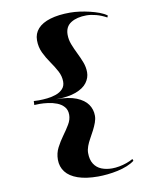

<svg xmlns="http://www.w3.org/2000/svg" viewBox="-101 -891 874 1105"><g transform="rotate(-10 336.0 -338.5)"><path d="M385 -817Q412 -817 441.5 -813Q471 -809 500 -802Q529 -795 554.5 -785.5Q580 -776 597 -763L593 -752Q562 -769 531.5 -777Q501 -785 476 -785Q420 -785 385 -763Q350 -741 350 -694Q350 -665 361 -636.5Q372 -608 386.5 -579Q401 -550 412 -521Q423 -492 423 -462Q423 -430 402.5 -402Q382 -374 337 -357Q292 -340 219 -340Q294 -340 338.5 -322Q383 -304 403.5 -274.5Q424 -245 424 -208Q424 -189 416.5 -168.5Q409 -148 398 -126.5Q387 -105 375 -84Q363 -63 355.5 -42.5Q348 -22 348 -3Q348 36 364 61Q380 86 407.5 97Q435 108 469 108Q489 108 511 104Q533 100 554.5 92.5Q576 85 593 75L597 86Q579 100 553 110.5Q527 121 497 127.5Q467 134 437 137Q407 140 382 140Q312 140 264.5 123.5Q217 107 193.5 76.5Q170 46 170 5Q170 -33 186.5 -65Q203 -97 224.5 -126.5Q246 -156 262.5 -183.5Q279 -211 279 -239Q279 -268 263 -286Q247 -304 222.5 -313.5Q198 -323 171 -326.5Q144 -330 122 -330L91 -329L92 -352L122 -351Q145 -351 172 -354Q199 -357 223 -365.5Q247 -374 262.5 -390.5Q278 -407 278 -433Q278 -465 262 -495Q246 -525 224.5 -555.5Q203 -586 187 -619.5Q171 -653 171 -693Q171 -732 196 -760Q221 -788 269.5 -802.5Q318 -817 385 -817Z"/></g></svg>

Font: Kalnia SemiExpanded
Style: Regular
Weight: 400
Width: 6
Designer: Frida Medrano
Foundry: Frida Medrano
Version: Version 1.105